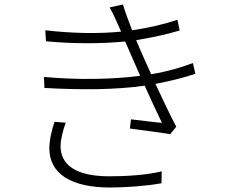

<svg xmlns="http://www.w3.org/2000/svg" viewBox="-20 -803 1040 856"><path d="M223 -260C212 -226 200 -182 200 -142C200 -27 299 33 471 33C541 33 635 26 700 14L701 -39C630 -22 540 -17 468 -17C319 -17 250 -67 250 -152C250 -179 261 -224 273 -256ZM840 -522C795 -505 732 -485 654 -472C632 -520 614 -561 604 -584L587 -624C656 -635 728 -651 781 -667L771 -715C713 -695 639 -678 569 -668C554 -707 539 -747 528 -783L469 -770C479 -752 487 -737 499 -709C505 -695 512 -679 520 -662C420 -652 303 -654 182 -668L185 -619C310 -607 436 -608 538 -618C545 -602 552 -586 559 -570C570 -544 587 -506 605 -465C482 -449 329 -446 176 -460L178 -411C333 -402 493 -402 625 -421C653 -359 682 -296 702 -255C669 -259 617 -264 564 -271L559 -230C621 -222 693 -212 739 -205L766 -238C739 -288 705 -361 673 -429C747 -443 806 -459 851 -474Z"/></svg>

Font: Noto Sans JP Light
Style: Regular
Weight: 300
Designer: Ryoko NISHIZUKA (kana & ideographs); Paul D. Hunt (Latin, Greek & Cyrillic); Wenlong ZHANG (bopomofo); Sandoll Communica
Foundry: Adobe Systems Incorporated
Version: Version 1.004;PS 1.004;hotconv 1.0.82;makeotf.lib2.5.63406